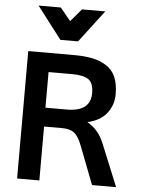

<svg xmlns="http://www.w3.org/2000/svg" viewBox="-63 -1017 803 1067"><g transform="rotate(5 339.0 -484.0)"><path d="M245.6 -788.6 108.4 -967.8H232.4L290.5 -897L350.6 -967.8H480.5L344.2 -788.6ZM195.8 -405.8H314.5Q447.3 -405.8 447.3 -508.8Q447.3 -564.5 419.4 -584.5Q391.1 -604.5 327.6 -604.5H195.8ZM73.2 0V-710.9H329.6Q388.2 -710.9 430.9 -702.1Q473.6 -693.4 508.3 -671.9Q578.1 -629.9 578.1 -514.6Q578.1 -454.1 542.5 -408.2Q506.8 -362.3 435.1 -346.2Q499.5 -310.1 529.3 -234.9L625.5 0H491.2L409.7 -211.4Q389.6 -263.7 366.2 -282.2Q342.3 -300.8 295.4 -300.8H197.3V0Z"/></g></svg>

Font: Ride
Style: Bold
Weight: 700
Version: Version 3.000